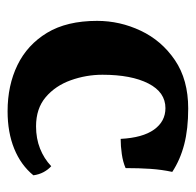

<svg xmlns="http://www.w3.org/2000/svg" viewBox="-25 -482 516 506"><g transform="rotate(90 233.0 -229.0)"><path d="M442 -59Q415 -26 372 -8.5Q329 9 273 9Q205 9 151.5 -17Q98 -43 66.5 -95Q35 -147 35 -227Q35 -287 61 -342Q87 -397 138.5 -432Q190 -467 266 -467Q320 -467 360.5 -456.5Q401 -446 433 -425Q427 -397 425 -367.5Q423 -338 423 -302Q407 -295 386 -292Q365 -289 346 -289Q343 -347 321.5 -377Q300 -407 265 -407Q223 -407 200 -362Q177 -317 177 -241Q177 -198 191.5 -157.5Q206 -117 236 -91.5Q266 -66 313 -66Q345 -66 371.5 -76.5Q398 -87 418 -106Q427 -98 433.5 -86Q440 -74 442 -59Z"/></g></svg>

Font: Vollkorn
Style: Bold
Weight: 700
Designer: Friedrich Althausen
Foundry: Friedrich Althausen
Version: Version 5.000